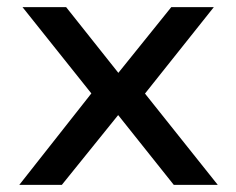

<svg xmlns="http://www.w3.org/2000/svg" viewBox="-20 -517 661 537"><path d="M34 0 257 -283 260 -225 43 -497H165L312 -312H310L459 -497H578L363 -227L365 -281L589 0H466L309 -197H312L153 0Z"/></svg>

Font: Nunito Sans 7pt SemiExpanded Medium
Style: Regular
Weight: 500
Width: 6
Designer: Vernon Adams
Foundry: Vernon Adams
Version: Version 3.101;gftools[0.9.27]